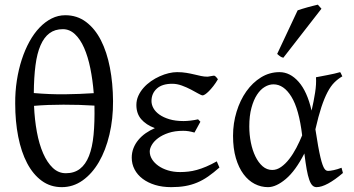

<svg xmlns="http://www.w3.org/2000/svg" viewBox="-20 -772 1486 807"><path d="M244.1 -649.4Q210.9 -649.4 188 -632.3Q165 -615.2 150.4 -581.5Q135.7 -547.9 129.2 -497.6Q122.6 -447.3 122.1 -380.9Q190.4 -375 252.7 -375.7Q314.9 -376.5 374 -380.4Q369.6 -436 359.6 -485.1Q349.6 -534.2 333.5 -570.8Q317.4 -607.4 294.9 -628.4Q272.5 -649.4 244.1 -649.4ZM256.8 -43.9Q292 -43.9 315.9 -62.3Q339.8 -80.6 354 -116.5Q368.2 -152.3 373.3 -205.6Q378.4 -258.8 377 -328.1Q345.2 -330.1 312.3 -331.1Q279.3 -332 246.6 -332Q213.9 -332 182.6 -330.8Q151.4 -329.6 123 -327.1Q125.5 -269 135 -217.5Q144.5 -166 161.4 -127.4Q178.2 -88.9 201.9 -66.4Q225.6 -43.9 256.8 -43.9ZM455.1 -347.2Q455.6 -272 439.9 -206.1Q424.3 -140.1 395.8 -91.1Q367.2 -42 327.4 -13.7Q287.6 14.6 239.7 14.6Q191.9 14.6 155.3 -12.2Q118.7 -39.1 94 -86.2Q69.3 -133.3 56.6 -197.5Q43.9 -261.7 43.9 -336.9Q43.5 -386.7 50.8 -433.6Q58.1 -480.5 71.5 -521.7Q85 -563 103.8 -597.2Q122.6 -631.3 146.2 -656Q169.9 -680.7 197 -694.3Q224.1 -708 254.4 -708Q304.2 -708 341.8 -679.7Q379.4 -651.4 404.3 -602.5Q429.2 -553.7 441.9 -488Q454.6 -422.4 455.1 -347.2Z M896 -439Q886.7 -422.9 876.7 -410.2Q866.7 -397.5 857.9 -388.7Q849.1 -379.9 842.3 -375.5Q835.4 -371.1 832 -371.1Q826.7 -371.1 813.5 -378.7Q800.3 -386.2 782.7 -395.5Q765.1 -404.8 744.4 -412.4Q723.6 -419.9 704.1 -419.9Q661.1 -419.9 638.9 -399.4Q616.7 -378.9 616.7 -347.2Q616.7 -332 625 -317.1Q633.3 -302.2 650.1 -290.3Q667 -278.3 692.1 -270.8Q717.3 -263.2 751.5 -263.2Q764.6 -263.2 781.2 -265.1Q797.9 -267.1 812.5 -270.5L822.3 -260.3L797.4 -214.8Q783.2 -218.8 772.5 -220.5Q761.7 -222.2 750 -222.2Q714.8 -222.2 688.5 -213.4Q662.1 -204.6 644.5 -191.4Q627 -178.2 618.2 -163.1Q609.4 -147.9 609.4 -135.3Q609.4 -118.2 618.9 -102.8Q628.4 -87.4 645.5 -75.2Q662.6 -63 686 -55.9Q709.5 -48.8 737.3 -48.8Q754.4 -48.8 771.7 -50.8Q789.1 -52.7 807.6 -57.9Q826.2 -63 846.9 -71.8Q867.7 -80.6 891.1 -93.8L902.3 -67.9Q877.4 -45.9 855 -30.3Q832.5 -14.6 808.6 -4.6Q784.7 5.4 758.3 10Q731.9 14.6 699.7 14.6Q662.6 14.6 632.1 5.4Q601.6 -3.9 579.6 -20.5Q557.6 -37.1 545.7 -59.8Q533.7 -82.5 533.7 -109.4Q533.7 -130.4 541 -149.2Q548.3 -168 561.5 -183.8Q574.7 -199.7 592.5 -212.2Q610.4 -224.6 630.9 -233.4Q594.2 -247.1 573.7 -270.8Q553.2 -294.4 553.2 -330.6Q553.2 -351.1 561.5 -369.4Q569.8 -387.7 583.5 -403.1Q597.2 -418.5 614.7 -430.7Q632.3 -442.9 651.4 -451.4Q670.4 -460 689.2 -464.4Q708 -468.8 724.1 -468.8Q745.6 -468.8 763.2 -465.8Q780.8 -462.9 796.1 -459.2Q811.5 -455.6 825 -452.6Q838.4 -449.7 852.1 -449.7Q853.5 -449.7 857.4 -450.4Q861.3 -451.2 866 -451.9Q870.6 -452.6 874.8 -453.4Q878.9 -454.1 880.4 -454.1Q885.7 -451.7 888.9 -447.8Q892.1 -443.8 896 -439Z M1124.5 -57.6Q1143.6 -57.6 1161.6 -70.3Q1179.7 -83 1195.8 -103.8Q1211.9 -124.5 1225.6 -150.6Q1239.3 -176.8 1250 -203.1Q1236.8 -313.5 1204.8 -365.5Q1172.9 -417.5 1129.4 -417.5Q1110.8 -417.5 1092.8 -406.7Q1074.7 -396 1060.3 -374Q1045.9 -352.1 1036.9 -318.8Q1027.8 -285.6 1027.8 -240.7Q1027.8 -206.1 1034.4 -173.1Q1041 -140.1 1053.5 -114.5Q1065.9 -88.9 1083.7 -73.2Q1101.6 -57.6 1124.5 -57.6ZM1418.9 -451.2Q1400.4 -440.4 1385.3 -425.3Q1370.1 -410.2 1356.7 -384.8Q1343.3 -359.4 1330.8 -321.8Q1318.4 -284.2 1305.7 -228.5Q1312 -187.5 1317.1 -158.7Q1322.3 -129.9 1326.9 -110.6Q1331.5 -91.3 1335.7 -79.8Q1339.8 -68.4 1343.8 -62.7Q1347.7 -57.1 1351.6 -55.4Q1355.5 -53.7 1359.4 -53.7Q1367.2 -53.7 1382.6 -56.9Q1397.9 -60.1 1415.5 -66.9Q1416.5 -62.5 1418 -57.6Q1419.4 -52.7 1421.4 -44.9Q1387.7 -16.1 1359.4 -0.7Q1331.1 14.6 1310.5 14.6Q1300.3 14.6 1293 7.3Q1285.6 0 1279.8 -16.6Q1273.9 -33.2 1269 -60.3Q1264.2 -87.4 1259.3 -127Q1222.2 -54.2 1181.4 -19.8Q1140.6 14.6 1106.4 14.6Q1077.1 14.6 1050.5 1Q1023.9 -12.7 1003.7 -39.8Q983.4 -66.9 971.4 -107.4Q959.5 -147.9 959.5 -201.2Q959.5 -253.9 974.4 -302.5Q989.3 -351.1 1015.4 -387.9Q1041.5 -424.8 1077.1 -446.8Q1112.8 -468.8 1154.8 -468.8Q1199.2 -468.8 1235.1 -428.2Q1271 -387.7 1289.6 -307.1Q1298.8 -346.2 1304.4 -382.6Q1310.1 -418.9 1308.1 -447.3Q1318.8 -449.2 1331.5 -451.7Q1344.2 -454.1 1357.9 -456.8Q1371.6 -459.5 1384.8 -462.4Q1397.9 -465.3 1409.7 -468.8Q1413.6 -463.4 1415 -459Q1416.5 -454.6 1418.9 -451.2ZM1170.9 -529.3Q1167 -530.3 1164.1 -531.5Q1161.1 -532.7 1158.2 -534.7Q1155.3 -536.6 1152.3 -539.1Q1149.4 -541.5 1145 -545.4L1231 -728.5Q1238.8 -731.4 1249.5 -734.6Q1260.3 -737.8 1272 -741.2Q1283.7 -744.6 1295.2 -747.3Q1306.6 -750 1315.9 -752.4L1331.1 -735.4Z"/></svg>

Font: Gentium Unicode
Style: Regular
Weight: 400
Version: Version 1.009